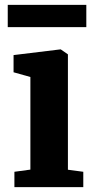

<svg xmlns="http://www.w3.org/2000/svg" viewBox="-20 -773 388 793"><path d="M39.5 0V-63.5L105.5 -72.5V-455L36 -474.5V-545.5L229 -569H231L260.5 -548.5V-72L324 -63.5V0ZM336.5 -753V-661H12V-753Z"/></svg>

Font: Merriweather ExtraBold
Style: Regular
Weight: 800
Version: Version 2.100